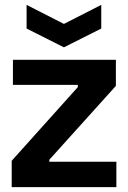

<svg xmlns="http://www.w3.org/2000/svg" viewBox="-20 -767 525 787"><path d="M28 0V-108L299 -410V-419H33V-522H455V-415L182 -112V-104H457V0ZM89 -747 242 -669 395 -747V-650L242 -573L89 -650Z"/></svg>

Font: Bricolage Grotesque 60pt SemiBold
Style: Regular
Weight: 600
Version: Version 1.001;gftools[0.9.33.dev8+g029e19f]